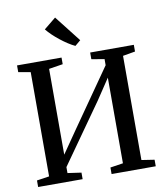

<svg xmlns="http://www.w3.org/2000/svg" viewBox="-103 -1071 996 1156"><g transform="rotate(-10 395.0 -493.5)"><path d="M35.5 0V-40L111.5 -51.5V-689L37.5 -702V-743H309.5V-702.5L224 -689V-164.5L318 -300.5L563 -651.5V-689L484.5 -702V-743H751.5V-702L676 -689V-52L754.5 -40V0H484.5V-40L563 -52V-575.5L479 -449.5L224 -88.5V-52L307.5 -40V0ZM403.5 -798Q384 -807 361.2 -821.8Q338.5 -836.5 315.8 -854.5Q293 -872.5 273.2 -891.5Q253.5 -910.5 240 -927.5L313 -987L438.5 -826.5L404.5 -798Z"/></g></svg>

Font: Merriweather 60pt Medium
Style: Regular
Weight: 500
Version: Version 2.100